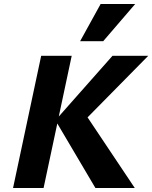

<svg xmlns="http://www.w3.org/2000/svg" viewBox="-20 -936 758 956"><path d="M455 0 256 -337 540 -658H718L376 -311L395 -383L651 0ZM45 0 185 -658H337L197 0ZM379 -731 481 -916H653L494 -731Z"/></svg>

Font: Ysabeau Office ExtraBold
Style: Italic
Weight: 800
Italic angle: -12°
Designer: Christian Thalmann (Catharsis Fonts)
Version: Version 2.001;gftools[0.9.30]; featfreeze: tnum,lnum,ss02